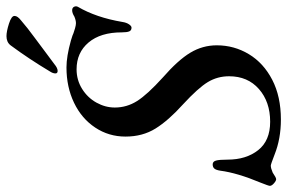

<svg xmlns="http://www.w3.org/2000/svg" viewBox="-186 -724 909 608"><g transform="rotate(-90 269.0 -419.5)"><path d="M84 -5Q53 -17 49 -17Q41 -17 27 -11Q11 0 6 0Q1 0 -7 -7Q-15 -14 -15 -20Q-15 -24 -5 -49Q26 -123 33 -177Q35 -190 39.5 -195.5Q44 -201 53 -201Q62 -201 65 -190.5Q68 -180 68 -154Q68 -95 98 -57Q128 -19 188 -19Q251 -19 291.5 -54.5Q332 -90 332 -149Q332 -186 313.5 -216.5Q295 -247 243 -295Q192 -341 166.5 -382Q141 -423 141 -477Q141 -530 169.5 -573Q198 -616 248 -640Q298 -664 360 -664Q395 -664 445 -650Q465 -644 468 -642Q473 -640 483.5 -637Q494 -634 500 -634Q509 -634 521 -639Q532 -646 541 -646Q549 -646 552 -640Q555 -634 552 -628Q518 -570 504 -487Q502 -474 496.5 -466Q491 -458 486 -458Q477 -458 474 -465.5Q471 -473 471 -489Q471 -556 439 -594Q407 -632 354 -632Q320 -632 292 -614.5Q264 -597 248.5 -569Q233 -541 233 -511Q233 -473 253.5 -440.5Q274 -408 328 -359Q383 -311 406.5 -272Q430 -233 430 -188Q430 -133 402 -86.5Q374 -40 321 -12.5Q268 15 195 15Q134 15 84 -5ZM341 -699Q341 -707 347 -716Q387 -783 430 -841Q440 -854 459 -854Q474 -854 499 -846Q524 -838 523 -828Q523 -819 509 -808Q486 -788 454.5 -765Q423 -742 413 -734L370 -702Q358 -692 349 -692Q341 -692 341 -699Z"/></g></svg>

Font: EB Garamond Medium
Style: Italic
Weight: 500
Italic angle: -17.2°
Designer: Georg Duffner and Octavio Pardo
Foundry: Georg Duffner
Version: Version 1.000